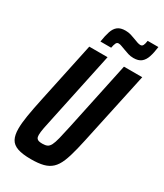

<svg xmlns="http://www.w3.org/2000/svg" viewBox="-217 -961 903 1055"><g transform="rotate(30 234.5 -434.0)"><path d="M164 8Q110 8 78.5 -3Q47 -14 34 -38.5Q21 -63 21 -103Q21 -139 29 -187.5Q37 -236 51 -302L133 -688H249L157 -254Q146 -205 140.5 -175.5Q135 -146 135 -130Q135 -116 139.5 -109Q144 -102 153 -99.5Q162 -97 176 -97Q195 -97 206.5 -102.5Q218 -108 226 -123.5Q234 -139 242 -170.5Q250 -202 261 -254L353 -688H469L386 -302Q370 -225 357 -171Q344 -117 329.5 -82Q315 -47 294 -27.5Q273 -8 242 0Q211 8 164 8ZM172 -743Q178 -783 187 -810Q196 -837 213.5 -850.5Q231 -864 262 -864Q281 -864 297.5 -859Q314 -854 329 -848Q341 -843 352 -839.5Q363 -836 371 -836Q382 -836 387 -845.5Q392 -855 395 -876H463Q458 -837 449 -810Q440 -783 422.5 -769Q405 -755 374 -755Q355 -755 339.5 -760Q324 -765 308 -771Q296 -775 285 -779.5Q274 -784 264 -784Q254 -784 249 -774Q244 -764 240 -743Z"/></g></svg>

Font: Saira ExtraCondensed
Style: Bold Italic
Weight: 700
Width: 2
Italic angle: -12°
Designer: Hector Gatti with collaboration of the Omnibus-Type team
Foundry: Omnibus-Type
Version: Version 1.101